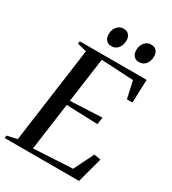

<svg xmlns="http://www.w3.org/2000/svg" viewBox="-239 -1060 1053 1176"><g transform="rotate(30 288.0 -472.0)"><path d="M-15.5 0 -12.5 -18.5 58 -34 150.5 -709 85 -725 87.5 -743H560L554 -579.5H515L488.5 -700L260.5 -712.5L217 -397L442 -407.5L434 -357.5L213 -365.5L167 -31.5L442.5 -46.5L511.5 -187L559 -178.5L511 0ZM268.5 -813.5Q245.5 -813.5 232 -828.8Q218.5 -844 218.5 -871.5Q218.5 -900.5 236 -922.5Q253.5 -944.5 282 -944.5Q307.5 -944.5 320.2 -928.8Q333 -913 333 -891Q333 -857 315.5 -835.2Q298 -813.5 268.5 -813.5ZM463.5 -813.5Q440.5 -813.5 427 -828.8Q413.5 -844 413.5 -871.5Q413.5 -900.5 431 -922.5Q448.5 -944.5 477 -944.5Q503 -944.5 515.5 -928.8Q528 -913 528 -891Q528 -857 510.8 -835.2Q493.5 -813.5 463.5 -813.5Z"/></g></svg>

Font: Merriweather 144pt
Style: Italic
Weight: 400
Italic angle: -7.8°
Version: Version 2.101